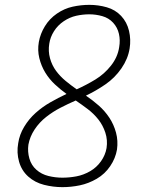

<svg xmlns="http://www.w3.org/2000/svg" viewBox="-20 -763 616 791"><path d="M237 8Q273 8 309 0.5Q345 -7 378.5 -26.5Q412 -46 434 -78.5Q456 -111 462 -147Q467 -183 458 -216.5Q449 -250 430.5 -278Q412 -306 387 -328Q362 -350 334 -369Q376 -389 414.5 -415.5Q453 -442 480 -481Q507 -520 514 -563Q520 -600 511.5 -636Q503 -672 479 -697.5Q455 -723 420 -733Q385 -743 348 -743Q314 -743 279.5 -735.5Q245 -728 214.5 -707Q184 -686 165 -655Q146 -624 140 -590Q134 -556 142 -523.5Q150 -491 166.5 -464Q183 -437 206 -415.5Q229 -394 254 -376Q220 -360 187.5 -341.5Q155 -323 127 -298Q99 -273 79.5 -240.5Q60 -208 55 -173Q48 -134 58.5 -97Q69 -60 96.5 -35.5Q124 -11 161.5 -1.5Q199 8 237 8ZM237 -31Q208 -31 179.5 -38Q151 -45 130 -63.5Q109 -82 101 -110Q93 -138 97 -167Q103 -200 122.5 -229.5Q142 -259 170 -281Q198 -303 229 -319Q260 -335 292 -349Q317 -332 341.5 -313.5Q366 -295 385 -271Q404 -247 414 -216.5Q424 -186 419 -153Q414 -124 396 -98.5Q378 -73 351 -57.5Q324 -42 295 -36.5Q266 -31 237 -31ZM296 -395Q273 -411 250.5 -429.5Q228 -448 211 -471Q194 -494 186 -523Q178 -552 183 -583Q187 -610 202.5 -634.5Q218 -659 242.5 -675.5Q267 -692 294 -698Q321 -704 348 -704Q375 -704 401.5 -696.5Q428 -689 446 -669.5Q464 -650 470 -623.5Q476 -597 471 -569Q465 -528 437.5 -493Q410 -458 373 -435.5Q336 -413 296 -395Z"/></svg>

Font: Iosevka Sparkle Extralight
Style: Italic
Weight: 200
Italic angle: -9°
Designer: Belleve Invis
Foundry: Belleve Invis
Version: Version 4.5.0; ttfautohint (v1.8.3)